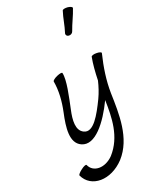

<svg xmlns="http://www.w3.org/2000/svg" viewBox="-349 -1076 1265 1515"><g transform="rotate(-30 283.5 -319.0)"><path d="M484 -792C513 -845 553 -895 581 -948C585 -956 571 -967 549 -974C527 -980 506 -979 502 -972C473 -918 457 -862 428 -808C421 -795 428 -780 443 -776C459 -771 477 -778 484 -792ZM160 -522C160 -440 139 -355 105 -271C60 -161 21 -38 100 16C195 82 335 -48 438 -192C416 -46 386 111 256 213C172 274 73 255 55 178C53 171 31 175 7 188C-18 200 -37 216 -35 222C-1 352 166 380 303 277C451 162 479 -41 505 -217C521 -320 556 -424 601 -526C605 -533 588 -543 565 -547C542 -552 520 -549 517 -541C497 -489 480 -423 466 -354C447 -310 424 -267 395 -226C321 -124 234 -14 168 -61C112 -99 134 -185 166 -262C204 -357 257 -482 253 -545C253 -553 233 -553 207 -547C181 -541 160 -529 160 -522Z"/></g></svg>

Font: Nupuram Condensed Oblique
Style: Regular
Weight: 400
Width: 3
Designer: Santhosh Thottingal (santhosh.thottingal@gmail.com)
Foundry: SMC
Version: Version 1.000